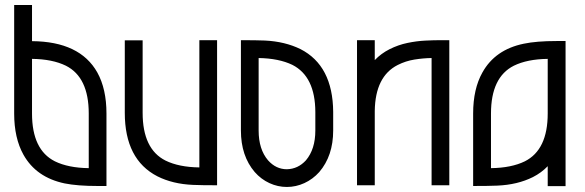

<svg xmlns="http://www.w3.org/2000/svg" viewBox="-20 -743 2337 767"><path d="M405.3 0H370.1Q289.6 0 238.3 -10.3Q124.5 -34.2 73.7 -125Q36.6 -191.4 36.6 -289.6V-723.1H107.9V-578.6Q299.3 -577.1 368.7 -453.6Q405.3 -387.7 405.3 -289.6ZM334.5 -71.3V-289.6Q334.5 -434.6 243.2 -480.5Q189.5 -506.8 107.9 -507.8V-289.6Q107.9 -144.5 199.2 -98.6Q252.9 -72.3 334.5 -71.3Z M847.2 -2.9Q785.2 -2.9 751 -4.4Q669.9 -7.8 608.9 -38.6Q478.5 -105.5 478.5 -292.5V-582H549.8V-292.5Q549.8 -147.5 641.1 -101.6Q694.8 -75.2 776.4 -74.2V-582.5H847.2Z M1126 3.9Q1089.8 3.9 1056.4 -11.5Q1022.9 -26.9 997.6 -55.7Q942.4 -120.1 942.4 -221.7V-582.5Q1003.9 -582.5 1038.1 -581.1Q1118.7 -577.1 1180.2 -546.9Q1309.6 -481 1311 -295.9V-221.7Q1311 -120.6 1255.4 -55.7Q1229.5 -26.9 1195.8 -11.5Q1162.1 3.9 1126 3.9ZM1126 -66.9Q1170.4 -67.9 1202.1 -102.5Q1239.7 -147 1239.7 -221.7V-295.4Q1239.3 -437.5 1147.9 -483.9Q1094.2 -509.8 1013.2 -511.2V-221.7Q1013.2 -146.5 1050.8 -102.5Q1082.5 -66.9 1126 -66.9Z M1739.3 -582.5H1774.9V-2.9H1704.1V-511.2Q1670.9 -510.7 1635.7 -505.1Q1600.6 -499.5 1568.8 -483.4Q1479 -438 1477.1 -299.8V-2.9H1406.2V-582.5H1477.1V-502.9Q1502.4 -529.3 1536.1 -546.4Q1571.3 -564 1607.9 -571.5Q1644.5 -579.1 1678.7 -580.8Q1712.9 -582.5 1739.3 -582.5Z M2239.3 0.5H2168V-79.1Q2142.6 -52.7 2108.9 -35.6Q2047.4 -4.9 1966.8 -1.5Q1932.6 0 1870.1 0V-289.6Q1870.1 -387.7 1907.2 -453.6Q1958 -544.9 2072.3 -568.4Q2123 -579.1 2203.6 -579.1H2239.3ZM1941.4 -71.3Q2022.9 -72.3 2076.7 -98.6Q2168 -144.5 2168 -289.6V-507.8Q2086.4 -506.8 2032.7 -480.5Q1941.4 -434.6 1941.4 -289.6Z"/></svg>

Font: Greenwashing Machine
Style: Regular
Weight: 400
Designer: Tup Wanders
Foundry: Free font, DO NOT SELL
Version: Version 1.00;August 10, 2023;FontCreator 11.5.0.2430 64-bit